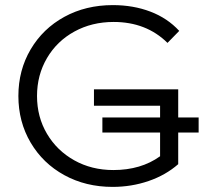

<svg xmlns="http://www.w3.org/2000/svg" viewBox="-20 -726 846 752"><path d="M348 -376H678V-83Q629 -40 562 -17Q495 6 421 6Q316 6 232 -40Q148 -86 100 -167.5Q52 -249 52 -350Q52 -451 100 -532.5Q148 -614 232 -660Q316 -706 422 -706Q502 -706 569 -680.5Q636 -655 682 -605L636 -558Q553 -640 425 -640Q340 -640 271.5 -602.5Q203 -565 164 -498.5Q125 -432 125 -350Q125 -268 164 -202Q203 -136 271 -98Q339 -60 424 -60Q532 -60 607 -114V-312H348ZM381 -266H758V-207H381Z"/></svg>

Font: APTA Sans Regular
Style: Regular
Weight: 400
Version: Version 7.200